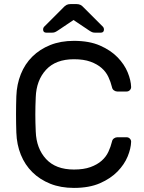

<svg xmlns="http://www.w3.org/2000/svg" viewBox="-20 -910 707 940"><path d="M57 0ZM155 -434Q153 -389 153 -350Q153 -311 155 -266Q158 -183 205.5 -131.5Q253 -80 342 -80Q390 -80 423 -92Q456 -104 477.5 -123Q499 -142 510.5 -166.5Q522 -191 528 -216Q530 -227 538 -232.5Q546 -238 554 -238H600Q609 -238 615.5 -231.5Q622 -225 622 -216Q621 -183 605 -144Q589 -105 555.5 -70.5Q522 -36 469.5 -13Q417 10 342 10Q277 10 226 -10.5Q175 -31 138.5 -67Q102 -103 82 -152.5Q62 -202 60 -261Q57 -350 60 -439Q62 -497 82 -547Q102 -597 138.5 -633Q175 -669 226 -689.5Q277 -710 342 -710Q417 -710 469.5 -687Q522 -664 555.5 -629.5Q589 -595 605 -556Q621 -517 622 -484Q622 -475 615.5 -468.5Q609 -462 600 -462H554Q546 -462 538 -467.5Q530 -473 528 -484Q522 -509 510.5 -533.5Q499 -558 477.5 -577Q456 -596 423 -608Q390 -620 342 -620Q253 -620 205.5 -568.5Q158 -517 155 -434ZM355 -890Q366 -890 374 -886Q382 -882 392 -871L484 -779Q489 -774 489 -766Q489 -750 473 -750H447Q437 -750 431 -752.5Q425 -755 416 -761L340 -812L264 -761Q255 -755 249 -752.5Q243 -750 233 -750H207Q191 -750 191 -766Q191 -774 196 -779L288 -871Q298 -882 306 -886Q314 -890 325 -890Z"/></svg>

Font: Rubik
Style: Regular
Weight: 400
Designer: Hubert & Fischer
Foundry: Hubert & Fischer
Version: Version 1.002; ttfautohint (v1.6)